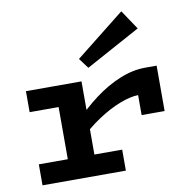

<svg xmlns="http://www.w3.org/2000/svg" viewBox="-85 -861 942 946"><g transform="rotate(-10 386.0 -388.5)"><path d="M275 -181V-273Q332 -335 394.5 -382Q457 -429 522.5 -456Q588 -483 651 -483H708V-256H593V-356Q553 -355 501 -335Q449 -315 391 -277Q333 -239 275 -181ZM52 0V-105H469V0ZM197 -33V-471H330V-33ZM52 -366V-471H321V-366ZM375 -531 337 -582 583 -777 648 -680Z"/></g></svg>

Font: BioRhyme SemiExpanded
Style: Bold
Weight: 700
Width: 6
Designer: Aoife Mooney
Foundry: Aoife Mooney Type
Version: Version 1.600;gftools[0.9.33]